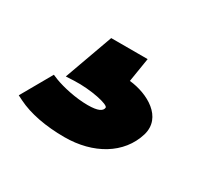

<svg xmlns="http://www.w3.org/2000/svg" viewBox="-82 -107 460 429"><g transform="rotate(30 147.5 108.0)"><path d="M-16 200 -4 206C28 222 71 230 119 230C193 230 253 195 271 135C286 83 231 53 183 48L193 -14H99L54 111L74 110C118 108 167 119 166 127C165 136 155 142 128 142C97 142 62 134 41 126L29 121Z"/></g></svg>

Font: Charger Sport
Style: BlkExtObl
Weight: 900
Designer: Jasper
Foundry: Cannot Into Space Fonts
Version: Version 1.1